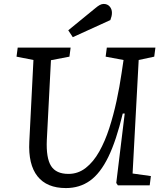

<svg xmlns="http://www.w3.org/2000/svg" viewBox="-20 -942 839 976"><path d="M654 -60 747 -47 741 0H579L571 -12L614 -365H604Q571 -227 530.5 -144Q490 -61 437.5 -23.5Q385 14 315 14Q218 14 170.5 -46Q123 -106 129 -222L150 -637L64 -654L70 -700H339L333 -654L239 -636L218 -230Q214 -139 239.5 -98.5Q265 -58 328 -58Q377 -58 416 -88.5Q455 -119 484.5 -171.5Q514 -224 535.5 -290.5Q557 -357 572.5 -429Q588 -501 598 -570L608 -637L517 -654L523 -700H770L764 -654L685 -637ZM464 -900Q477 -911 487 -916.5Q497 -922 507 -922Q526 -922 537.5 -909Q549 -896 549 -877Q549 -868 547 -859.5Q545 -851 541 -840L350 -753L327 -788Z"/></svg>

Font: Literata 7pt
Style: Italic
Weight: 400
Italic angle: -2°
Designer: Latin by Veronika Burian and Jose Scaglione. Greek by Irene Vlachou. Cyrillic by Vera Evstafieva
Foundry: TypeTogether
Version: Version 3.002